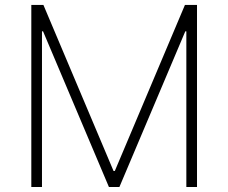

<svg xmlns="http://www.w3.org/2000/svg" viewBox="-20 -747 912 767"><path d="M105.1 -727.3V0H147.7V-621.8H152L415.1 0H457L720.2 -621.8H724.4V0H767V-727.3H718.8L438.6 -63.9H433.6L153.4 -727.3Z"/></svg>

Font: Karasuma Gothic
Style: Thin
Weight: 200
Designer: Rasmus Andersson / Ryoko Ishizuka
Foundry: rsms
Version: Version 1.00